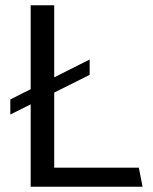

<svg xmlns="http://www.w3.org/2000/svg" viewBox="-20 -706 577 726"><path d="M96 0V-686H185V-72H505L519 0ZM19 -273V-330L319 -481V-423Z"/></svg>

Font: Chivo Medium Light
Style: Regular
Weight: 300
Version: Version 2.002